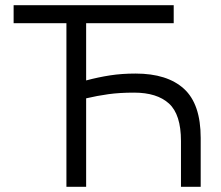

<svg xmlns="http://www.w3.org/2000/svg" viewBox="-20 -720 851 740"><path d="M236 0V-630.5H32.5V-700H649.5V-630.5H312V-410Q359 -422.5 404.2 -429.5Q449.5 -436.5 502.5 -436.5Q624.5 -436.5 689 -377.8Q753.5 -319 753.5 -188.5V0H677.5V-176.5Q677.5 -279 631.2 -321Q585 -363 497 -363Q441 -363 397.8 -357Q354.5 -351 312 -341V0Z"/></svg>

Font: Geologica ExtraLight
Style: Regular
Weight: 200
Designer: Sindre Bremnes, Frode Helland
Foundry: Monokrom Skriftforlag AS
Version: Version 1.010; ttfautohint (v1.8.4.7-5d5b);gftools[0.9.28]